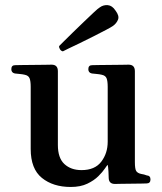

<svg xmlns="http://www.w3.org/2000/svg" viewBox="-20 -731 643 763"><path d="M261 12Q191 12 146.5 -24Q102 -60 102 -139V-386Q102 -409 97.5 -420Q93 -431 78 -434Q70 -436 58.5 -437Q47 -438 39 -439Q25 -442 25 -456Q25 -472 40 -472Q43 -472 63.5 -472.5Q84 -473 110 -473Q136 -473 157.5 -473.5Q179 -474 185 -474Q210 -474 210 -448V-155Q210 -103 236 -79Q262 -55 304 -55Q357 -55 382.5 -88.5Q408 -122 408 -168V-386Q408 -409 403.5 -420Q399 -431 384 -434Q376 -436 364.5 -437Q353 -438 345 -439Q331 -442 331 -456Q331 -472 346 -472Q349 -472 369.5 -472.5Q390 -473 416 -473Q442 -473 463.5 -473.5Q485 -474 491 -474Q516 -474 516 -448V-87Q516 -59 521.5 -51Q527 -43 540 -40Q547 -39 552.5 -37.5Q558 -36 563 -34Q578 -33 578 -18Q578 -2 562 -2Q559 -2 542 -1.5Q525 -1 502.5 -1Q480 -1 461.5 -0.5Q443 0 437 0Q413 0 412 -23Q412 -31 411 -49.5Q410 -68 408 -76Q406 -75 397 -61.5Q388 -48 371 -31Q354 -14 327 -1Q300 12 261 12ZM230 -527Q223 -528 218.5 -535Q214 -542 215 -548Q218 -551 233 -566Q248 -581 269.5 -602Q291 -623 313 -644Q335 -665 352.5 -681.5Q370 -698 377 -702Q391 -712 408.5 -710.5Q426 -709 439 -689Q455 -668 449 -653Q443 -638 429 -628Q422 -623 401 -612Q380 -601 352.5 -587Q325 -573 298 -560Q271 -547 252 -538Q233 -529 230 -527Z"/></svg>

Font: Zen Antique
Style: Regular
Weight: 400
Designer: Yoshimichi Ohira
Foundry: Positype
Version: Version 1.001